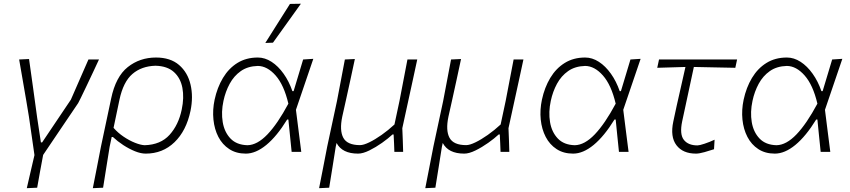

<svg xmlns="http://www.w3.org/2000/svg" viewBox="-20 -813 4552 1028"><path d="M123.5 194.5Q133.5 150 143.5 107.8Q153.5 65.5 164.5 17.5Q157.5 -31.5 149.8 -85Q142 -138.5 135 -187.5L120.5 -275Q111 -329.5 101.5 -385Q92 -440.5 82.5 -494.5L135.5 -497Q145.5 -427 157.2 -342.2Q169 -257.5 179 -183L199 -50.5H205.5Q244.5 -109 282.8 -165.5Q321 -222 359.5 -279.5Q405.5 -385.5 453.5 -494.5H510Q496.5 -465.5 478.5 -427Q460.5 -388.5 442.8 -351.5Q425 -314.5 412.8 -289.2Q400.5 -264 398.5 -261Q351.5 -192 305 -122.8Q258.5 -53.5 211 16.5Q202 64 194.5 105.2Q187 146.5 179 192Z M477 194.5Q488 138.5 498.5 85.2Q509 32 520.5 -28L575 -285Q599.5 -402.5 664 -453.8Q728.5 -505 815 -505Q892.5 -505 938.8 -465Q985 -425 1000.2 -360Q1015.5 -295 1000 -219.5Q977.5 -112.5 914.2 -51.5Q851 9.5 760 9.5Q734 9.5 702.5 -3.2Q671 -16 640 -36.2Q609 -56.5 584.5 -79.5H578L567 -27Q557.5 31.5 549.2 83.8Q541 136 532 192ZM754.5 -35.5Q840 -38 888 -91.2Q936 -144.5 953 -226.5Q966.5 -290 956.5 -342.8Q946.5 -395.5 911 -427.5Q875.5 -459.5 812.5 -461Q738 -459 689 -417Q640 -375 619.5 -278.5L588 -128.5Q611 -102 641.8 -81.2Q672.5 -60.5 702.8 -48.5Q733 -36.5 754.5 -35.5Z M1296 9.5Q1244.5 9.5 1207.5 -14.8Q1170.5 -39 1149.2 -80Q1128 -121 1122.8 -172.8Q1117.5 -224.5 1129 -279Q1143 -344.5 1173.8 -395.8Q1204.5 -447 1251.2 -476Q1298 -505 1360.5 -505Q1398.5 -505 1434 -482Q1469.5 -459 1498.5 -418.2Q1527.5 -377.5 1545.5 -325H1552Q1566.5 -373 1579.5 -416.2Q1592.5 -459.5 1603 -494.5L1657.5 -498Q1635 -431.5 1611 -361.5Q1587 -291.5 1564.5 -225Q1571.5 -169 1578.8 -112.2Q1586 -55.5 1593 0H1541.5Q1537 -43 1532.8 -85.8Q1528.5 -128.5 1524 -173H1517.5Q1462.5 -83.5 1406 -37Q1349.5 9.5 1296 9.5ZM1305 -35.5Q1357.5 -36.5 1412 -93.5Q1466.5 -150.5 1524 -258Q1500.5 -358 1455.8 -408.8Q1411 -459.5 1360.5 -460Q1306.5 -458.5 1269.5 -432.5Q1232.5 -406.5 1209.8 -364.5Q1187 -322.5 1176.5 -273Q1163.5 -213 1172.5 -159.2Q1181.5 -105.5 1214.2 -71.2Q1247 -37 1305 -35.5ZM1400.5 -583Q1434 -636.5 1467 -688.5Q1500 -740.5 1532.5 -792L1591 -793Q1554.5 -742 1516.5 -689Q1478.5 -636 1441.5 -584.5Z M1688.5 194.5Q1699.5 139 1709.8 86.2Q1720 33.5 1732 -28.5L1784 -271Q1796 -333 1806 -386.5Q1816 -440 1826.5 -494.5L1880 -497Q1868 -441.5 1856.5 -387.5Q1845 -333.5 1831.5 -273.5L1812.5 -188.5Q1797 -114.5 1818.2 -75.2Q1839.5 -36 1907.5 -36Q1926.5 -36 1957 -50.8Q1987.5 -65.5 2023 -90.5Q2058.5 -115.5 2092 -146.5L2119 -273Q2130.5 -333.5 2140.8 -386.5Q2151 -439.5 2161.5 -494.5H2214Q2202 -438.5 2190.5 -385.5Q2179 -332.5 2165.5 -271L2134 -126.5Q2135.5 -93.5 2136.5 -64.8Q2137.5 -36 2138.5 0H2091.5Q2091 -23 2089.8 -46.2Q2088.5 -69.5 2087.5 -93H2081.5Q2059 -72 2025.5 -48.2Q1992 -24.5 1957.5 -7.5Q1923 9.5 1897 9.5Q1812 9.5 1782 -47.5L1777.5 -27Q1768.5 31 1760 83.5Q1751.5 136 1742.5 192Z M2257 194.5Q2268 139 2278.2 86.2Q2288.5 33.5 2300.5 -28.5L2352.5 -271Q2364.5 -333 2374.5 -386.5Q2384.5 -440 2395 -494.5L2448.5 -497Q2436.5 -441.5 2425 -387.5Q2413.5 -333.5 2400 -273.5L2381 -188.5Q2365.5 -114.5 2386.8 -75.2Q2408 -36 2476 -36Q2495 -36 2525.5 -50.8Q2556 -65.5 2591.5 -90.5Q2627 -115.5 2660.5 -146.5L2687.5 -273Q2699 -333.5 2709.2 -386.5Q2719.5 -439.5 2730 -494.5H2782.5Q2770.5 -438.5 2759 -385.5Q2747.5 -332.5 2734 -271L2702.5 -126.5Q2704 -93.5 2705 -64.8Q2706 -36 2707 0H2660Q2659.5 -23 2658.2 -46.2Q2657 -69.5 2656 -93H2650Q2627.5 -72 2594 -48.2Q2560.5 -24.5 2526 -7.5Q2491.5 9.5 2465.5 9.5Q2380.5 9.5 2350.5 -47.5L2346 -27Q2337 31 2328.5 83.5Q2320 136 2311 192Z M3048.5 9.5Q2997 9.5 2960 -14.8Q2923 -39 2901.8 -80Q2880.5 -121 2875.2 -172.8Q2870 -224.5 2881.5 -279Q2895.5 -344.5 2926.2 -395.8Q2957 -447 3003.8 -476Q3050.5 -505 3113 -505Q3151 -505 3186.5 -482Q3222 -459 3251 -418.2Q3280 -377.5 3298 -325H3304.5Q3319 -373 3332 -416.2Q3345 -459.5 3355.5 -494.5L3410 -498Q3387.5 -431.5 3363.5 -361.5Q3339.5 -291.5 3317 -225Q3324 -169 3331.2 -112.2Q3338.5 -55.5 3345.5 0H3294Q3289.5 -43 3285.2 -85.8Q3281 -128.5 3276.5 -173H3270Q3215 -83.5 3158.5 -37Q3102 9.5 3048.5 9.5ZM3057.5 -35.5Q3110 -36.5 3164.5 -93.5Q3219 -150.5 3276.5 -258Q3253 -358 3208.2 -408.8Q3163.5 -459.5 3113 -460Q3059 -458.5 3022 -432.5Q2985 -406.5 2962.2 -364.5Q2939.5 -322.5 2929 -273Q2916 -213 2925 -159.2Q2934 -105.5 2966.8 -71.2Q2999.5 -37 3057.5 -35.5Z M3706.5 9.5Q3636 9.5 3601.8 -35.5Q3567.5 -80.5 3585 -162.5Q3603.5 -250.5 3620.8 -325Q3638 -399.5 3650 -454.5L3499 -450L3508.5 -494.5H3926.5L3917 -450Q3861.5 -451 3805.2 -452.2Q3749 -453.5 3695 -454.5Q3679.5 -381.5 3663.8 -309Q3648 -236.5 3632.5 -163.5Q3618 -94.5 3641.2 -64.5Q3664.5 -34.5 3714.5 -34.5Q3725 -34.5 3752.2 -43.5Q3779.5 -52.5 3806 -65L3803 -14Q3781 -6.5 3752.2 1.5Q3723.5 9.5 3706.5 9.5Z M4128.5 9.5Q4077 9.5 4040 -14.8Q4003 -39 3981.8 -80Q3960.5 -121 3955.2 -172.8Q3950 -224.5 3961.5 -279Q3975.5 -344.5 4006.2 -395.8Q4037 -447 4083.8 -476Q4130.5 -505 4193 -505Q4231 -505 4266.5 -482Q4302 -459 4331 -418.2Q4360 -377.5 4378 -325H4384.5Q4399 -373 4412 -416.2Q4425 -459.5 4435.5 -494.5L4490 -498Q4467.5 -431.5 4443.5 -361.5Q4419.5 -291.5 4397 -225Q4404 -169 4411.2 -112.2Q4418.5 -55.5 4425.5 0H4374Q4369.5 -43 4365.2 -85.8Q4361 -128.5 4356.5 -173H4350Q4295 -83.5 4238.5 -37Q4182 9.5 4128.5 9.5ZM4137.5 -35.5Q4190 -36.5 4244.5 -93.5Q4299 -150.5 4356.5 -258Q4333 -358 4288.2 -408.8Q4243.5 -459.5 4193 -460Q4139 -458.5 4102 -432.5Q4065 -406.5 4042.2 -364.5Q4019.5 -322.5 4009 -273Q3996 -213 4005 -159.2Q4014 -105.5 4046.8 -71.2Q4079.5 -37 4137.5 -35.5Z"/></svg>

Font: Commissioner Loud ExtraLight
Style: Italic
Weight: 200
Italic angle: -12°
Designer: Kostas Bartsokas
Foundry: Kostas Bartsokas
Version: Version 1.000; ttfautohint (v1.8.3)